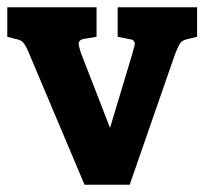

<svg xmlns="http://www.w3.org/2000/svg" viewBox="-39 -507 563 527"><path d="M502 -487V-406L477 -400Q461 -397 455 -387.5Q449 -378 441 -357L317 0H193L38 -367Q30 -385 23.5 -391.5Q17 -398 0 -401L-19 -406V-487H226V-406L190 -400Q184 -399 180.5 -395.5Q177 -392 177 -388Q177 -380 183 -362L263 -156L325 -362Q326 -368 328.5 -375Q331 -382 331 -388Q331 -391 327.5 -395Q324 -399 319 -399L284 -406V-487Z"/></svg>

Font: Enriqueta
Style: Bold
Weight: 700
Designer: Viviana Monsalve, Gustavo Ibarra
Foundry: 72Puntos
Version: Version 2.000